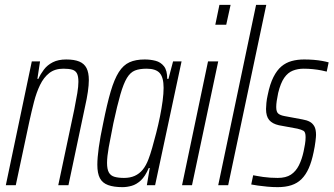

<svg xmlns="http://www.w3.org/2000/svg" viewBox="-20 -763 1374 791"><path d="M4 0 111 -510H145L134 -438H138Q147 -458 161 -476.5Q175 -495 197.5 -506.5Q220 -518 253 -518Q286 -518 306.5 -509.5Q327 -501 336.5 -482.5Q346 -464 346 -433Q346 -413 342 -385Q338 -357 330 -322L262 0H220L286 -312Q294 -352 298.5 -379.5Q303 -407 303 -426Q303 -449 297 -460.5Q291 -472 277.5 -476Q264 -480 241 -480Q206 -480 183 -462Q160 -444 145 -413Q130 -382 120 -343Q110 -304 101 -263L45 0Z M485 8Q449 8 425.5 -0.5Q402 -9 391.5 -29Q381 -49 381 -84Q381 -113 387 -156Q393 -199 405 -255Q421 -335 436 -386Q451 -437 469.5 -466Q488 -495 513.5 -506.5Q539 -518 576 -518Q600 -518 621 -512.5Q642 -507 655.5 -490Q669 -473 669 -438H674L693 -510H728L619 0H585L597 -71H593Q578 -36 560 -19.5Q542 -3 522.5 2.5Q503 8 485 8ZM491 -30Q516 -30 535 -38.5Q554 -47 568 -64Q582 -81 592 -108Q599 -126 607 -154Q615 -182 623.5 -215Q632 -248 639 -282.5Q646 -317 650 -347.5Q654 -378 654 -401Q654 -444 638 -462Q622 -480 584 -480Q555 -480 536 -472.5Q517 -465 503 -442Q489 -419 476 -374Q463 -329 447 -255Q435 -196 428 -156.5Q421 -117 421 -92Q421 -66 428.5 -52.5Q436 -39 452 -34.5Q468 -30 491 -30Z M867 -661 884 -743H930L912 -661ZM730 0 837 -510H879L771 0Z M879 0 1035 -743H1077L920 0Z M1124 8Q1103 8 1081.5 6Q1060 4 1042.5 1.5Q1025 -1 1015 -3L1023 -41Q1029 -40 1039.5 -38Q1050 -36 1064 -34Q1078 -32 1093.5 -31Q1109 -30 1124 -30Q1158 -30 1178.5 -43.5Q1199 -57 1211.5 -82Q1224 -107 1231 -140Q1234 -154 1236.5 -169Q1239 -184 1239 -198Q1239 -219 1230.5 -224Q1222 -229 1205 -233L1129 -247Q1102 -253 1089 -268.5Q1076 -284 1076 -314Q1076 -323 1077.5 -339Q1079 -355 1083 -372Q1092 -417 1106.5 -445.5Q1121 -474 1139.5 -489.5Q1158 -505 1181.5 -511.5Q1205 -518 1233 -518Q1253 -518 1272 -516.5Q1291 -515 1307.5 -512Q1324 -509 1334 -506L1326 -468Q1319 -470 1304 -473Q1289 -476 1270 -478Q1251 -480 1231 -480Q1207 -480 1186.5 -472Q1166 -464 1151 -442.5Q1136 -421 1126 -380Q1122 -361 1120 -347Q1118 -333 1118 -322Q1118 -302 1126.5 -295Q1135 -288 1151 -285L1226 -271Q1244 -268 1256 -261.5Q1268 -255 1275 -242.5Q1282 -230 1282 -207Q1282 -200 1279.5 -179.5Q1277 -159 1272 -136Q1264 -97 1252 -70Q1240 -43 1222.5 -25.5Q1205 -8 1180.5 0Q1156 8 1124 8Z"/></svg>

Font: Saira ExtraCondensed ExtraLight
Style: Italic
Weight: 250
Width: 2
Italic angle: -12°
Designer: Hector Gatti with collaboration of the Omnibus-Type team
Foundry: Omnibus-Type
Version: Version 1.101